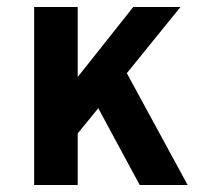

<svg xmlns="http://www.w3.org/2000/svg" viewBox="-20 -531 584 551"><path d="M78 0V-511H203V-310L362.5 -511H498L344 -321L518.5 0H381L262 -220.5L203 -148V0Z"/></svg>

Font: Undotted
Style: Bold
Weight: 700
Designer: Delve Withrington, Dave Bailey, Thomas Jockin
Foundry: Delve Fonts LLC
Version: Version 4.000